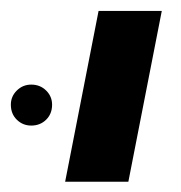

<svg xmlns="http://www.w3.org/2000/svg" viewBox="-32 -624 339 359"><path d="M270.5 -603.5 208 -284.2H89.8L152.3 -603.5ZM-11.7 -428.2Q-11.7 -443.8 -0.5 -454.8Q10.7 -465.8 26.4 -465.8Q43 -465.8 54.2 -454.8Q65.4 -443.8 65.4 -428.2Q65.4 -411.1 54.2 -400.1Q43 -389.2 26.4 -389.2Q10.7 -389.2 -0.5 -400.1Q-11.7 -411.1 -11.7 -428.2Z"/></svg>

Font: Arimo SemiBold
Style: Italic
Weight: 600
Italic angle: -12°
Version: Version 1.33